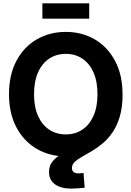

<svg xmlns="http://www.w3.org/2000/svg" viewBox="-20 -931 792 1157"><path d="M376.5 11.2Q278.8 11.2 201.2 -34.2Q123.5 -79.6 78.9 -163.6Q34.2 -247.6 34.2 -363.3Q34.2 -480 78.9 -564.2Q123.5 -648.4 201.2 -693.6Q278.8 -738.8 376.5 -738.8Q474.1 -738.8 551.3 -693.6Q628.4 -648.4 673.3 -564.2Q718.3 -480 718.3 -363.3Q718.3 -247.1 673.3 -163.1Q628.4 -79.1 551.3 -33.9Q474.1 11.2 376.5 11.2ZM376.5 -121.1Q432.6 -121.1 475.6 -149.4Q518.6 -177.7 543 -231.9Q567.4 -286.1 567.4 -363.3Q567.4 -440.9 543 -495.4Q518.6 -549.8 475.6 -578.1Q432.6 -606.4 376.5 -606.4Q320.3 -606.4 277.1 -578.1Q233.9 -549.8 209.5 -495.4Q185.1 -440.9 185.1 -363.3Q185.1 -286.1 209.5 -231.9Q233.9 -177.7 277.1 -149.4Q320.3 -121.1 376.5 -121.1ZM409.2 205.6Q347.2 205.6 311.3 179.7Q275.4 153.8 275.4 105.5Q275.4 66.9 297.1 41Q318.8 15.1 354.7 -4.6Q390.6 -24.4 433.3 -43.5Q476.1 -62.5 518.8 -86.9Q561.5 -111.3 597.4 -147Q633.3 -182.6 655 -235.1Q676.8 -287.6 676.8 -363.3H718.8Q718.8 -285.6 702.1 -229.5Q685.5 -173.3 658.4 -133.8Q631.3 -94.2 598.6 -66.9Q565.9 -39.6 533.4 -20.5Q501 -1.5 473.9 13.7Q446.8 28.8 430.2 44.7Q413.6 60.5 413.6 81.5Q413.6 97.2 423.3 105.5Q433.1 113.8 452.6 113.8Q460.4 113.8 468.5 113Q476.6 112.3 483.4 111.3L490.2 200.2Q473.6 202.1 451.2 203.9Q428.7 205.6 409.2 205.6ZM517.6 -911.1V-818.4H235.4V-911.1Z"/></svg>

Font: Inter 28pt
Style: Bold
Weight: 700
Designer: Rasmus Andersson
Foundry: rsms
Version: Version 4.001;git-66647c0bb